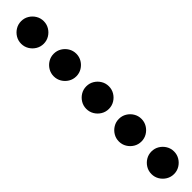

<svg xmlns="http://www.w3.org/2000/svg" viewBox="166 -1214 1667 1667"><g transform="rotate(45 1000.0 -380.0)"><path d="M80 -380Q80 -342 99 -310.5Q118 -279 149.5 -260Q181 -241 219 -241Q257 -241 288.5 -260Q320 -279 339 -310.5Q358 -342 358 -380Q358 -418 339 -449.5Q320 -481 288.5 -500Q257 -519 219 -519Q181 -519 149.5 -500Q118 -481 99 -449.5Q80 -418 80 -380Z M480 -380Q480 -342 499 -310.5Q518 -279 549.5 -260Q581 -241 619 -241Q657 -241 688.5 -260Q720 -279 739 -310.5Q758 -342 758 -380Q758 -418 739 -449.5Q720 -481 688.5 -500Q657 -519 619 -519Q581 -519 549.5 -500Q518 -481 499 -449.5Q480 -418 480 -380Z M880 -380Q880 -342 899 -310.5Q918 -279 949.5 -260Q981 -241 1019 -241Q1057 -241 1088.5 -260Q1120 -279 1139 -310.5Q1158 -342 1158 -380Q1158 -418 1139 -449.5Q1120 -481 1088.5 -500Q1057 -519 1019 -519Q981 -519 949.5 -500Q918 -481 899 -449.5Q880 -418 880 -380Z M1280 -380Q1280 -342 1299 -310.5Q1318 -279 1349.5 -260Q1381 -241 1419 -241Q1457 -241 1488.5 -260Q1520 -279 1539 -310.5Q1558 -342 1558 -380Q1558 -418 1539 -449.5Q1520 -481 1488.5 -500Q1457 -519 1419 -519Q1381 -519 1349.5 -500Q1318 -481 1299 -449.5Q1280 -418 1280 -380Z M1680 -380Q1680 -342 1699 -310.5Q1718 -279 1749.5 -260Q1781 -241 1819 -241Q1857 -241 1888.5 -260Q1920 -279 1939 -310.5Q1958 -342 1958 -380Q1958 -418 1939 -449.5Q1920 -481 1888.5 -500Q1857 -519 1819 -519Q1781 -519 1749.5 -500Q1718 -481 1699 -449.5Q1680 -418 1680 -380Z"/></g></svg>

Font: text-security-disc
Style: Regular
Weight: 400
Monospace: yes
Foundry: Oskari Noppa
Version: Version 3.000;hotconv 1.0.118;makeotfexe 2.5.65603